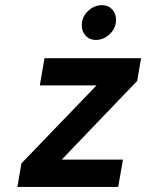

<svg xmlns="http://www.w3.org/2000/svg" viewBox="-20 -742 580 762"><path d="M49 0 65 -93.5 363 -403H138L156.5 -511H540L524.5 -421L225 -108.5H468L449 0ZM360 -583.5Q335.5 -583.5 320 -600.2Q304.5 -617 304.5 -641Q304.5 -674.5 329 -698Q353.5 -721.5 385 -721.5Q410 -721.5 425.2 -704.8Q440.5 -688 440.5 -664Q440.5 -630.5 416 -607Q391.5 -583.5 360 -583.5Z"/></svg>

Font: Overpass
Style: Bold Italic
Weight: 700
Italic angle: -10°
Designer: Delve Withrington, Dave Bailey, Thomas Jockin
Foundry: Delve Fonts LLC
Version: Version 4.000; ttfautohint (v1.8.3)